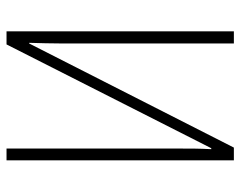

<svg xmlns="http://www.w3.org/2000/svg" viewBox="-96 -658 754 603"><g transform="rotate(90 281.5 -357.0)"><path d="M79 0H120L446 -643H449C447 -606 447 -577 447 -534V0H484V-714H444L117 -71H115C116 -111 117 -135 117 -171V-714H79Z"/></g></svg>

Font: Noto Sans Mono SemiCondensed ExtraLight
Style: Regular
Weight: 200
Width: 4
Designer: Monotype Design Team
Foundry: Monotype Imaging Inc.
Version: Version 2.014